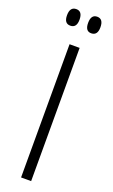

<svg xmlns="http://www.w3.org/2000/svg" viewBox="-171 -930 570 967"><g transform="rotate(20 113.5 -446.0)"><path d="M57 -803Q24 -803 24 -847Q24 -892 58 -892Q91 -892 91 -847Q91 -803 57 -803ZM169 -803Q137 -803 137 -847Q137 -892 170 -892Q203 -892 203 -847Q203 -803 169 -803ZM86 0V-714H140V0Z"/></g></svg>

Font: Noto Sans ExtraCondensed Light
Style: Regular
Weight: 300
Width: 2
Designer: Monotype Design Team
Foundry: Monotype Imaging Inc.
Version: Version 2.013; ttfautohint (v1.8.4.7-5d5b)